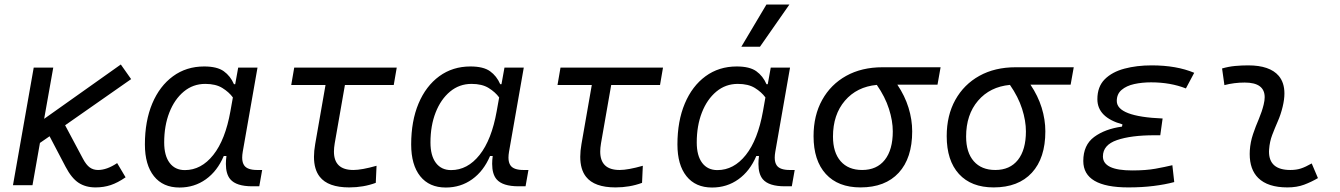

<svg xmlns="http://www.w3.org/2000/svg" viewBox="-20 -815 5899 845"><path d="M37.1 0 128.4 -517.6H214.4L174.3 -292L511.7 -531.2L557.1 -466.8L266.6 -263.7L345.2 -116.2Q359.4 -89.4 375 -78.1Q390.6 -66.9 411.6 -66.9Q450.2 -66.9 495.6 -97.2L532.7 -34.7Q498 -10.7 467.3 -0.5Q436.5 9.8 400.4 9.8Q356.9 9.8 325.9 -10.5Q294.9 -30.8 268.6 -81.1L198.2 -215.3L155.8 -186L123 0Z M1015.1 -444.3 1028.3 -517.6H1113.3L1048.3 -147Q1045.9 -132.8 1045.9 -121.1Q1045.9 -99.1 1055.2 -86.4Q1069.3 -66.9 1111.8 -66.9H1133.8L1121.1 4.9H1090.3Q1020 4.9 993.7 -25.9Q974.1 -48.8 974.1 -93.8Q974.1 -109.9 976.6 -128.4H964.8Q936.5 -62 886 -25.9Q835.4 10.3 770 10.3Q697.3 10.3 657.5 -39.6Q617.7 -89.4 617.7 -179.2Q617.7 -282.2 650.1 -359.4Q682.6 -436.5 741.5 -479.5Q800.3 -522.5 878.4 -522.5Q935.5 -522.5 964.8 -501.5Q994.1 -480.5 1009.8 -444.3ZM883.3 -445.8Q829.6 -445.8 788.8 -411.9Q748 -377.9 725.3 -319.8Q702.6 -261.7 702.6 -188Q702.6 -129.9 726.6 -98.1Q750.5 -66.4 793.5 -66.4Q865.7 -66.4 918.7 -133.1Q971.7 -199.7 994.1 -325.7L1004.9 -386.2Q987.8 -409.7 958.7 -427.7Q929.7 -445.8 883.3 -445.8Z M1517.1 9.8Q1423.8 9.8 1387.2 -37.1Q1361.8 -69.3 1361.8 -125Q1361.8 -150.4 1367.2 -181.2L1412.6 -440.9H1261.7L1274.9 -517.6H1726.1L1712.9 -440.9H1498L1453.1 -184.1Q1449.7 -164.1 1449.7 -147.9Q1449.7 -66.9 1535.2 -66.9Q1571.8 -66.9 1637.2 -85.4L1633.8 -10.3Q1579.6 9.8 1517.1 9.8Z M2187 -444.3 2200.2 -517.6H2285.2L2220.2 -147Q2217.8 -132.8 2217.8 -121.1Q2217.8 -99.1 2227.1 -86.4Q2241.2 -66.9 2283.7 -66.9H2305.7L2293 4.9H2262.2Q2191.9 4.9 2165.5 -25.9Q2146 -48.8 2146 -93.8Q2146 -109.9 2148.4 -128.4H2136.7Q2108.4 -62 2057.9 -25.9Q2007.3 10.3 1941.9 10.3Q1869.1 10.3 1829.3 -39.6Q1789.6 -89.4 1789.6 -179.2Q1789.6 -282.2 1822 -359.4Q1854.5 -436.5 1913.3 -479.5Q1972.2 -522.5 2050.3 -522.5Q2107.4 -522.5 2136.7 -501.5Q2166 -480.5 2181.6 -444.3ZM2055.2 -445.8Q2001.5 -445.8 1960.7 -411.9Q1919.9 -377.9 1897.2 -319.8Q1874.5 -261.7 1874.5 -188Q1874.5 -129.9 1898.4 -98.1Q1922.4 -66.4 1965.3 -66.4Q2037.6 -66.4 2090.6 -133.1Q2143.6 -199.7 2166 -325.7L2176.8 -386.2Q2159.7 -409.7 2130.6 -427.7Q2101.6 -445.8 2055.2 -445.8Z M2689 9.8Q2595.7 9.8 2559.1 -37.1Q2533.7 -69.3 2533.7 -125Q2533.7 -150.4 2539.1 -181.2L2584.5 -440.9H2433.6L2446.8 -517.6H2897.9L2884.8 -440.9H2669.9L2625 -184.1Q2621.6 -164.1 2621.6 -147.9Q2621.6 -66.9 2707 -66.9Q2743.7 -66.9 2809.1 -85.4L2805.7 -10.3Q2751.5 9.8 2689 9.8Z M3358.9 -444.3 3372.1 -517.6H3457L3392.1 -147Q3389.6 -132.8 3389.6 -121.1Q3389.6 -99.1 3398.9 -86.4Q3413.1 -66.9 3455.6 -66.9H3477.5L3464.8 4.9H3434.1Q3363.8 4.9 3337.4 -25.9Q3317.9 -48.8 3317.9 -93.8Q3317.9 -109.9 3320.3 -128.4H3308.6Q3280.3 -62 3229.7 -25.9Q3179.2 10.3 3113.8 10.3Q3041 10.3 3001.2 -39.6Q2961.4 -89.4 2961.4 -179.2Q2961.4 -282.2 2993.9 -359.4Q3026.4 -436.5 3085.2 -479.5Q3144 -522.5 3222.2 -522.5Q3279.3 -522.5 3308.6 -501.5Q3337.9 -480.5 3353.5 -444.3ZM3227.1 -445.8Q3173.3 -445.8 3132.6 -411.9Q3091.8 -377.9 3069.1 -319.8Q3046.4 -261.7 3046.4 -188Q3046.4 -129.9 3070.3 -98.1Q3094.2 -66.4 3137.2 -66.4Q3209.5 -66.4 3262.5 -133.1Q3315.4 -199.7 3337.9 -325.7L3348.6 -386.2Q3331.5 -409.7 3302.5 -427.7Q3273.4 -445.8 3227.1 -445.8ZM3242.7 -609.4 3353 -794.9H3454.1L3324.7 -609.4Z M3767.1 9.8Q3668.5 9.8 3614.5 -49.3Q3560.5 -108.4 3560.5 -215.8Q3560.5 -307.1 3598.4 -375.2Q3636.2 -443.4 3704.3 -481.2Q3772.5 -519 3863.8 -519H4119.6L4106 -442.4H3929.2Q3962.4 -393.1 3978.5 -340.8Q3994.6 -288.6 3994.6 -236.8Q3994.6 -119.1 3935.3 -54.7Q3876 9.8 3767.1 9.8ZM3838.9 -441.4Q3751 -433.1 3698.5 -371.8Q3646 -310.5 3646 -213.9Q3646 -144 3679.7 -105.5Q3713.4 -66.9 3774.4 -66.9Q3838.9 -66.9 3874 -111.3Q3909.2 -155.8 3909.2 -236.8Q3909.2 -283.2 3892.3 -335.9Q3875.5 -388.7 3838.9 -441.4Z M4353 9.8Q4254.4 9.8 4200.4 -49.3Q4146.5 -108.4 4146.5 -215.8Q4146.5 -307.1 4184.3 -375.2Q4222.2 -443.4 4290.3 -481.2Q4358.4 -519 4449.7 -519H4705.6L4691.9 -442.4H4515.1Q4548.3 -393.1 4564.5 -340.8Q4580.6 -288.6 4580.6 -236.8Q4580.6 -119.1 4521.2 -54.7Q4461.9 9.8 4353 9.8ZM4424.8 -441.4Q4336.9 -433.1 4284.4 -371.8Q4231.9 -310.5 4231.9 -213.9Q4231.9 -144 4265.6 -105.5Q4299.3 -66.9 4360.4 -66.9Q4424.8 -66.9 4460 -111.3Q4495.1 -155.8 4495.1 -236.8Q4495.1 -283.2 4478.3 -335.9Q4461.4 -388.7 4424.8 -441.4Z M4945.8 9.8Q4747.6 9.8 4747.6 -106.4Q4747.6 -176.8 4795.4 -212.2Q4843.3 -247.6 4918 -257.8L4919.9 -267.6Q4809.6 -298.3 4809.6 -378.4Q4809.6 -433.6 4842 -466.1Q4874.5 -498.5 4928.7 -512.9Q4982.9 -527.3 5048.3 -527.3Q5158.2 -527.3 5235.8 -494.6L5199.2 -425.8Q5130.9 -452.6 5045.9 -452.6Q5006.3 -452.6 4971.9 -445.1Q4937.5 -437.5 4916.3 -419.4Q4895 -401.4 4895 -370.6Q4895 -301.8 5096.7 -293.5L5086.4 -219.7H5060.5Q4958 -219.7 4896 -198.5Q4834 -177.2 4834 -126.5Q4834 -64.9 4962.9 -64.9Q5023.4 -64.9 5065.2 -72.5Q5106.9 -80.1 5139.6 -87.9L5147.9 -13.7Q5107.9 -2.9 5056.9 3.4Q5005.9 9.8 4945.8 9.8Z M5752.9 -95.7 5780.3 -31.2Q5751.5 -14.2 5719.5 -2.2Q5687.5 9.8 5646 9.8Q5559.6 9.8 5517.6 -31.7Q5480 -68.8 5480 -137.2Q5480 -145 5480.5 -153.3Q5482.9 -189.9 5494.6 -224.6Q5506.3 -259.3 5520.5 -292Q5534.2 -324.7 5541.5 -355Q5545.9 -373 5545.9 -387.2Q5545.9 -451.7 5458 -451.7Q5411.6 -451.7 5368.7 -440.4L5358.4 -513.7Q5387.2 -522 5416 -524.7Q5444.8 -527.3 5473.6 -527.3Q5568.4 -527.3 5607.9 -481Q5632.8 -451.2 5632.8 -403.8Q5632.8 -377.4 5625 -345.2Q5616.7 -310.5 5603.5 -280.8Q5590.3 -250.5 5579.1 -221.2Q5567.9 -191.9 5565.4 -157.7Q5564.9 -152.8 5564.9 -147.9Q5564.9 -66.9 5658.7 -66.9Q5685.1 -66.9 5705.3 -73.5Q5725.6 -80.1 5752.9 -95.7Z"/></svg>

Font: CaskaydiaCove NFP SemiLight
Style: Italic
Weight: 350
Italic angle: -10°
Designer: Aaron Bell
Foundry: Saja Typeworks
Version: Version 2111.001; VTT 6.35;Nerd Fonts 3.1.1